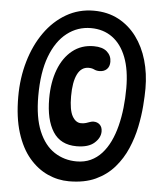

<svg xmlns="http://www.w3.org/2000/svg" viewBox="-59 -817 854 1004"><g transform="rotate(5 367.5 -315.0)"><path d="M340 135Q282 135 228 110.5Q174 86 131 35.5Q88 -15 63 -94.5Q38 -174 38 -283Q38 -381 63.5 -468.5Q89 -556 136 -622.5Q183 -689 248.5 -727Q314 -765 393 -765Q466 -765 522.5 -735Q579 -705 618 -652.5Q657 -600 677 -531Q697 -462 697 -383Q697 -345 693 -292Q689 -239 677 -180.5Q665 -122 641 -66Q617 -10 577.5 35.5Q538 81 480 108Q422 135 340 135ZM364 -51Q280 -51 240 -113.5Q200 -176 200 -287Q200 -373 225 -439Q250 -505 297 -542.5Q344 -580 409 -580Q455 -580 478.5 -559Q502 -538 502 -506Q502 -481 487.5 -467Q473 -453 449 -453Q433 -453 421 -459Q409 -465 392 -465Q353 -465 333 -424.5Q313 -384 313 -309Q313 -237 331 -205Q349 -173 377 -173Q392 -173 403 -176.5Q414 -180 423.5 -183.5Q433 -187 442 -187Q462 -187 475 -174.5Q488 -162 488 -139Q488 -106 457 -78.5Q426 -51 364 -51ZM371 28Q412 28 444.5 13Q477 -2 502 -29.5Q527 -57 545 -94.5Q563 -132 574.5 -177.5Q586 -223 591.5 -273Q597 -323 597 -376Q597 -472 571.5 -538Q546 -604 498.5 -638.5Q451 -673 386 -673Q316 -673 260.5 -630Q205 -587 173.5 -503.5Q142 -420 142 -296Q142 -183 172 -111.5Q202 -40 254 -6Q306 28 371 28Z"/></g></svg>

Font: DynaPuff Condensed
Style: Regular
Weight: 400
Width: 3
Designer: Toshi Omagari, Jennifer Daniel
Foundry: Google Fonts
Version: Version 2.000